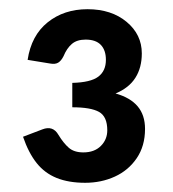

<svg xmlns="http://www.w3.org/2000/svg" viewBox="-20 -843 375 417"><path d="M165 -446Q129 -446 103 -456.5Q77 -467 59.5 -489Q42 -511 30 -546L72 -562Q95 -571 107 -550Q118 -532 129.5 -522Q141 -512 161 -512Q185 -512 199 -526Q213 -540 213 -560Q213 -590 195 -600Q177 -610 137 -610V-663Q177 -664 193.5 -676.5Q210 -689 210 -713Q210 -734 199 -745.5Q188 -757 166 -757Q147 -757 136 -747.5Q125 -738 118 -721Q113 -711 106.5 -707Q100 -703 89 -705L40 -713Q48 -766 83.5 -794.5Q119 -823 170 -823Q222 -823 255 -795.5Q288 -768 288 -727Q288 -696 274 -674Q260 -652 231 -640Q263 -631 279 -612Q295 -593 295 -563Q295 -526 277 -499.5Q259 -473 229.5 -459.5Q200 -446 165 -446Z"/></svg>

Font: Aleo SemiBold
Style: Regular
Weight: 600
Designer: Alessio Laiso
Foundry: Alessio Laiso
Version: Version 2.001;gftools[0.9.29]